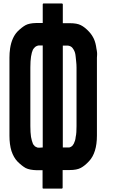

<svg xmlns="http://www.w3.org/2000/svg" viewBox="-20 -985 681 1121"><path d="M545.9 -648.4Q545.9 -497.1 545.9 -193.4Q545.9 -142.6 534.2 -105.5Q522.5 -67.4 499 -43Q475.6 -17.6 452.1 -4.9Q428.7 7.8 386.7 7.8Q384.8 7.8 382.8 7.8Q380.9 7.8 378.9 7.8Q377.9 7.8 376 7.8Q366.2 7.8 345.7 7.8Q345.7 42 345.7 111.3Q345.7 113.3 343.8 115.2Q342.8 116.2 340.8 116.2Q304.7 116.2 233.4 116.2Q231.4 116.2 229.5 115.2Q228.5 113.3 228.5 111.3Q228.5 77.1 228.5 8.8Q220.7 8.8 205.1 8.8Q204.1 8.8 202.1 8.8Q201.2 8.8 199.2 8.8Q197.3 8.8 195.3 8.8Q153.3 7.8 129.9 -3.9Q107.4 -16.6 82 -42Q59.6 -65.4 46.9 -103.5Q35.2 -141.6 35.2 -192.4Q35.2 -250 35.2 -363.3Q35.2 -459 35.2 -648.4Q35.2 -662.1 36.1 -675.8Q37.1 -689.5 39.1 -703.1Q43.9 -734.4 54.7 -758.8Q65.4 -783.2 82 -800.8Q106.4 -825.2 128.9 -837.9Q150.4 -849.6 190.4 -850.6Q203.1 -850.6 229.5 -850.6Q229.5 -886.7 229.5 -960Q229.5 -961.9 230.5 -962.9Q232.4 -964.8 234.4 -964.8Q269.5 -964.8 341.8 -964.8Q343.8 -964.8 344.7 -962.9Q346.7 -961.9 346.7 -960Q346.7 -922.9 346.7 -849.6Q358.4 -849.6 380.9 -849.6Q382.8 -849.6 384.8 -849.6Q385.7 -849.6 387.7 -849.6Q429.7 -849.6 452.1 -837.9Q475.6 -826.2 500 -799.8Q516.6 -782.2 528.3 -757.8Q539.1 -733.4 543 -701.2Q545.9 -688.5 546.9 -675.8Q546.9 -669.9 546.9 -664.1Q546.9 -656.2 545.9 -648.4ZM229.5 -124Q229.5 -322.3 229.5 -719.7Q221.7 -719.7 206.1 -719.7Q202.1 -718.8 198.2 -717.8Q194.3 -715.8 191.4 -714.8Q185.5 -711.9 180.7 -706.1Q175.8 -701.2 171.9 -694.3Q168.9 -687.5 166 -677.7Q163.1 -667 161.1 -654.3Q159.2 -641.6 158.2 -626Q157.2 -610.4 157.2 -590.8Q157.2 -476.6 157.2 -249Q157.2 -229.5 158.2 -213.9Q160.2 -198.2 161.1 -185.5Q163.1 -173.8 166 -164.1Q168.9 -154.3 171.9 -146.5Q173.8 -142.6 175.8 -139.6Q178.7 -135.7 181.6 -133.8Q181.6 -131.8 183.6 -130.9Q184.6 -130.9 185.5 -129.9Q186.5 -128.9 188.5 -127.9Q189.5 -127 191.4 -127Q193.4 -125 196.3 -124Q199.2 -123 203.1 -123Q207 -123 213.9 -123Q220.7 -123 229.5 -124ZM426.8 -589.8Q426.8 -608.4 424.8 -625Q423.8 -640.6 421.9 -653.3Q420.9 -666 418 -676.8Q415 -686.5 411.1 -693.4Q407.2 -700.2 403.3 -705.1Q398.4 -710.9 392.6 -713.9Q389.6 -715.8 385.7 -716.8Q381.8 -717.8 377 -718.8Q367.2 -718.8 346.7 -718.8Q346.7 -696.3 346.7 -652.3Q346.7 -475.6 346.7 -124Q352.5 -124 358.4 -124Q363.3 -124 368.2 -124Q377.9 -124 383.8 -124Q385.7 -124 387.7 -125Q389.6 -126 392.6 -127Q398.4 -129.9 403.3 -134.8Q407.2 -139.6 411.1 -146.5Q415 -154.3 418 -164.1Q420.9 -173.8 421.9 -185.5Q424.8 -197.3 425.8 -213.9Q426.8 -229.5 426.8 -249Q426.8 -362.3 426.8 -589.8Z"/></svg>

Font: Typeface
Style: Regular
Weight: 400
Version: Version 1.0